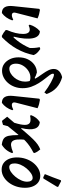

<svg xmlns="http://www.w3.org/2000/svg" viewBox="780 -1564 795 2396"><g transform="rotate(90 1178.0 -365.5)"><path d="M142 9Q40 9 56 -134L90 -458L104 -466Q132 -462 158 -455Q184 -448 209 -436L140 -167Q129 -128 153 -118Q177 -108 225 -133L234 -121Q220 -79 196.5 -46Q173 -13 142 9Z M428 10Q407 0 389.5 -11.5Q372 -23 354 -39L355 -56Q503 -164 578 -338Q580 -365 577.5 -397.5Q575 -430 568 -463L591 -470Q621 -450 638.5 -431.5Q656 -413 667 -388Q622 -164 445 7ZM355 -56Q379 -111 391 -161Q403 -211 403 -256Q403 -314 376 -331.5Q349 -349 297 -325L287 -338Q299 -377 319.5 -409Q340 -441 368 -465Q403 -465 425.5 -442.5Q448 -420 456.5 -377Q465 -334 460.5 -274Q456 -214 437 -139L475 -125Z M862 7Q813 7 776 -20Q739 -47 717 -93Q695 -139 695 -198Q695 -264 719.5 -314.5Q744 -365 786.5 -395.5Q829 -426 883 -428Q903 -423 919.5 -416Q936 -409 953 -400L975 -421L1014 -323Q998 -335 983 -341Q968 -347 948 -347Q903 -347 863.5 -321.5Q824 -296 799 -255Q774 -214 774 -167Q774 -129 790 -106.5Q806 -84 836 -84Q865 -84 893.5 -100Q922 -116 946 -144Q970 -172 984 -207Q998 -242 998 -280Q998 -324 982 -363.5Q966 -403 942.5 -438.5Q919 -474 895.5 -507Q872 -540 856 -573Q840 -606 840 -640Q840 -666 852.5 -686.5Q865 -707 888.5 -721.5Q912 -736 943 -743Q1021 -721 1074 -672.5Q1127 -624 1153 -548L1133 -521Q1103 -544 1070 -565.5Q1037 -587 1005.5 -604Q974 -621 949.5 -631Q925 -641 912 -641Q899 -641 899 -627Q899 -612 917 -587Q935 -562 962.5 -528Q990 -494 1017 -451Q1044 -408 1062 -357.5Q1080 -307 1080 -250Q1080 -197 1063 -150.5Q1046 -104 1015.5 -68.5Q985 -33 945.5 -13Q906 7 862 7Z M1263 9Q1161 9 1177 -134L1211 -458L1225 -466Q1253 -462 1279 -455Q1305 -448 1330 -436L1261 -167Q1250 -128 1274 -118Q1298 -108 1346 -133L1355 -121Q1341 -79 1317.5 -46Q1294 -13 1263 9Z M1495 7 1484 4 1436 -57 1628 -282Q1681 -344 1717 -380.5Q1753 -417 1782.5 -437.5Q1812 -458 1844 -470Q1859 -453 1870 -436Q1881 -419 1889 -399L1885 -385Q1843 -364 1807.5 -340Q1772 -316 1741 -287Q1710 -258 1681 -221ZM1495 7 1473 -32Q1497 -98 1511 -143.5Q1525 -189 1531.5 -221Q1538 -253 1538 -278Q1538 -324 1511.5 -340Q1485 -356 1424 -343L1416 -354Q1429 -390 1450.5 -417.5Q1472 -445 1502 -464Q1565 -460 1584.5 -402Q1604 -344 1578 -234L1598 -228L1538 -5ZM1786 10Q1737 5 1710.5 -13.5Q1684 -32 1674.5 -75Q1665 -118 1665 -196L1656 -199L1724 -291Q1717 -224 1721 -182Q1725 -140 1743 -121Q1761 -102 1795 -105.5Q1829 -109 1882 -131L1890 -118Q1879 -88 1864 -65Q1849 -42 1830.5 -24Q1812 -6 1786 10Z M2096 12Q2049 12 2015.5 -11.5Q1982 -35 1963 -78Q1944 -121 1944 -178Q1944 -237 1962 -290Q1980 -343 2012 -383Q2044 -423 2085.5 -446.5Q2127 -470 2173 -470Q2219 -470 2252.5 -446.5Q2286 -423 2304.5 -380Q2323 -337 2323 -279Q2323 -219 2305 -166.5Q2287 -114 2255.5 -74Q2224 -34 2183 -11Q2142 12 2096 12ZM2064 -83Q2093 -83 2124.5 -104Q2156 -125 2184 -158.5Q2212 -192 2229.5 -231Q2247 -270 2247 -306Q2247 -338 2234.5 -356.5Q2222 -375 2200 -375Q2172 -375 2140.5 -353.5Q2109 -332 2081 -298.5Q2053 -265 2036 -225.5Q2019 -186 2019 -149Q2019 -117 2030.5 -100Q2042 -83 2064 -83ZM2312 -682 2207 -509 2193 -507 2152 -527Q2173 -577 2192 -627Q2211 -677 2229 -727L2240 -730L2310 -694Z"/></g></svg>

Font: Alegreya SemiBold
Style: Italic
Weight: 600
Italic angle: -7°
Designer: Juan Pablo del Peral
Foundry: Huerta Tipografica
Version: Version 2.009